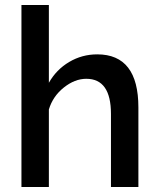

<svg xmlns="http://www.w3.org/2000/svg" viewBox="-20 -750 637 770"><path d="M535 0H425V-293Q425 -434 326 -434Q280 -434 236 -399Q192 -364 176 -311V0H66V-730H176V-418Q206 -471 257.5 -501.5Q309 -532 370 -532Q535 -532 535 -319Z"/></svg>

Font: Raleway-v4020 SemiBold
Style: Regular
Weight: 600
Designer: Matt McInerney, Pablo Impallari, Rodrigo Fuenzalida
Foundry: Matt McInerney, Pablo Impallari, Rodrigo Fuenzalida
Version: Version 4.020;PS 004.020;hotconv 1.0.88;makeotf.lib2.5.64775